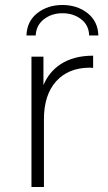

<svg xmlns="http://www.w3.org/2000/svg" viewBox="-20 -749 434 769"><path d="M106 0V-522H154V-408Q176 -461 223 -492Q275 -526 353 -526V-477Q350 -477 347 -477.5Q344 -478 341 -478Q254 -478 205 -423.5Q156 -369 156 -272V0ZM86 -607Q88 -664 129.5 -696.5Q171 -729 230 -729Q289 -729 330.5 -696.5Q372 -664 374 -607H337Q336 -648 305 -672Q274 -696 230 -696Q187 -696 156 -672Q125 -648 123 -607Z"/></svg>

Font: Montserrat Z Light
Style: Regular
Weight: 300
Designer: Julieta Ulanovsky
Foundry: Julieta Ulanovsky
Version: Version 8.000